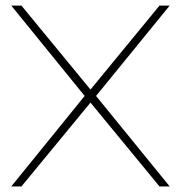

<svg xmlns="http://www.w3.org/2000/svg" viewBox="-20 -670 650 690"><path d="M589.8 0 325.2 -325.2 589.8 -649.9H553.2L305.2 -348.1L57.1 -649.9H20.5L284.2 -325.2L20.5 0H57.1L305.2 -301.3L553.2 0Z"/></svg>

Font: Estedad-FD-VF Thin
Style: Regular
Weight: 100
Designer: Amin Abedi
Version: Version 5.0